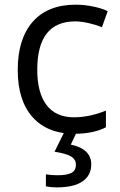

<svg xmlns="http://www.w3.org/2000/svg" viewBox="-20 -565 516 825"><path d="M299.8 9.8Q183.6 9.8 119.9 -61.8Q56.2 -133.3 56.2 -264.2Q56.2 -398.4 120.8 -471.7Q185.5 -544.9 305.2 -544.9Q343.8 -544.9 382.3 -536.6Q420.9 -528.3 442.9 -517.1L418 -448.2Q391.1 -459 359.4 -466.1Q327.6 -473.1 303.2 -473.1Q140.1 -473.1 140.1 -265.1Q140.1 -166.5 179.9 -113.8Q219.7 -61 297.9 -61Q364.7 -61 435.1 -89.8V-18.1Q381.3 9.8 299.8 9.8ZM372.1 141.1Q372.1 188.5 334.7 214.4Q297.4 240.2 224.1 240.2Q199.2 240.2 177.2 235.8V184.1Q199.2 188 228 188Q266.6 188 286.4 178.2Q306.2 168.5 306.2 142.1Q306.2 121.1 286.9 108.2Q267.6 95.2 214.4 86.9L257.3 0H311L284.2 56.2Q372.1 75.2 372.1 141.1Z"/></svg>

Font: Open Sans ACDW
Style: acdw
Weight: 400
Foundry: Ascender Corporation
Version: Version 1.10